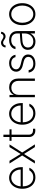

<svg xmlns="http://www.w3.org/2000/svg" viewBox="1604 -2352 761 4008"><g transform="rotate(-90 1984.0 -348.5)"><path d="M46.9 -262.7Q46.9 -341.3 76.2 -404.1Q105.5 -466.8 157.7 -502.4Q210 -538.1 275.4 -538.1Q335.4 -538.1 386.2 -507.1Q437 -476.1 467.5 -417.5Q498 -358.9 498 -280.3V-252.9H96.7Q97.7 -189 120.8 -139.4Q144 -89.8 186.3 -62Q228.5 -34.2 285.2 -34.2Q341.3 -34.2 378.2 -59.1Q415 -84 432.6 -116.2H485.4Q473.6 -82 446.3 -53Q418.9 -23.9 377.7 -6.6Q336.4 10.7 285.2 10.7Q213.9 10.7 159.7 -24.2Q105.5 -59.1 76.2 -121.3Q46.9 -183.6 46.9 -262.7ZM448.2 -296.9Q448.2 -351.6 425.5 -396.5Q402.8 -441.4 363.3 -467.3Q323.7 -493.2 275.4 -493.2Q227.1 -493.2 187.5 -467.3Q147.9 -441.4 124 -396.5Q100.1 -351.6 97.2 -296.9Z M773.4 -297.9 917 -530.3H973.6L803.7 -265.6L973.6 0H917L773.4 -227.5L630.9 0H574.2L742.2 -265.6L574.2 -530.3H630.9Z M1287.1 -487.3H1175.8V-129.9Q1175.8 -84.5 1200.4 -61.8Q1225.1 -39.1 1262.7 -39.1L1300.8 -40V5.9Q1286.1 8.8 1258.8 8.8Q1224.1 8.8 1194.1 -6.6Q1164.1 -22 1145.5 -51Q1127 -80.1 1127 -120.1V-487.3H1048.8V-530.3H1127V-657.2H1175.8V-530.3H1287.1Z M1384.3 -262.7Q1384.3 -341.3 1413.6 -404.1Q1442.9 -466.8 1495.1 -502.4Q1547.4 -538.1 1612.8 -538.1Q1672.9 -538.1 1723.6 -507.1Q1774.4 -476.1 1804.9 -417.5Q1835.4 -358.9 1835.4 -280.3V-252.9H1434.1Q1435.1 -189 1458.3 -139.4Q1481.4 -89.8 1523.7 -62Q1565.9 -34.2 1622.6 -34.2Q1678.7 -34.2 1715.6 -59.1Q1752.4 -84 1770 -116.2H1822.8Q1811 -82 1783.7 -53Q1756.3 -23.9 1715.1 -6.6Q1673.8 10.7 1622.6 10.7Q1551.3 10.7 1497.1 -24.2Q1442.9 -59.1 1413.6 -121.3Q1384.3 -183.6 1384.3 -262.7ZM1785.6 -296.9Q1785.6 -351.6 1762.9 -396.5Q1740.2 -441.4 1700.7 -467.3Q1661.1 -493.2 1612.8 -493.2Q1564.5 -493.2 1524.9 -467.3Q1485.4 -441.4 1461.4 -396.5Q1437.5 -351.6 1434.6 -296.9Z M2007.3 0H1958.5V-530.3H2006.3V-446.3H2011.2Q2029.8 -488.3 2070.6 -512.7Q2111.3 -537.1 2167.5 -537.1Q2221.2 -537.1 2262 -514.4Q2302.7 -491.7 2325.4 -449Q2348.1 -406.2 2348.1 -347.7V0H2299.3V-344.7Q2299.3 -388.7 2281.5 -422.1Q2263.7 -455.6 2231.4 -473.9Q2199.2 -492.2 2156.7 -492.2Q2113.8 -492.2 2079.8 -473.1Q2045.9 -454.1 2026.6 -419.4Q2007.3 -384.8 2007.3 -339.8Z M2666.5 -494.1Q2629.9 -494.1 2601.3 -481Q2572.8 -467.8 2556.6 -444.8Q2540.5 -421.9 2540.5 -393.6Q2540.5 -322.3 2640.1 -297.9L2722.2 -277.3Q2785.6 -262.2 2817.9 -227.3Q2850.1 -192.4 2850.1 -140.6Q2850.1 -96.2 2826.9 -62Q2803.7 -27.8 2760.7 -8.5Q2717.8 10.7 2659.7 10.7Q2579.6 10.7 2531 -26.1Q2482.4 -63 2472.2 -130.9H2523.9Q2531.7 -83.5 2566.7 -58.3Q2601.6 -33.2 2659.7 -33.2Q2701.7 -33.2 2733.6 -46.1Q2765.6 -59.1 2783 -82.8Q2800.3 -106.4 2800.3 -137.7Q2800.3 -173.3 2776.4 -197.5Q2752.4 -221.7 2704.6 -233.4L2622.6 -253.9Q2558.1 -269 2524.4 -304.7Q2490.7 -340.3 2490.7 -391.6Q2490.7 -434.1 2513.4 -467.5Q2536.1 -501 2576.7 -519.5Q2617.2 -538.1 2669.4 -538.1Q2717.8 -538.1 2755.1 -521.2Q2792.5 -504.4 2815.2 -474.6Q2837.9 -444.8 2844.2 -405.3H2794.4Q2785.6 -447.3 2752.2 -470.7Q2718.8 -494.1 2666.5 -494.1Z M3138.2 -303.7Q3174.3 -306.6 3217.3 -309.6Q3260.3 -312.5 3289.6 -314V-371.1Q3289.6 -408.7 3272.9 -436.3Q3256.3 -463.9 3225.3 -479Q3194.3 -494.1 3151.9 -494.1Q3097.7 -494.1 3060.1 -470.2Q3022.5 -446.3 3012.2 -405.3H2961.4Q2967.3 -445.3 2993.4 -475.3Q3019.5 -505.4 3061.3 -521.7Q3103 -538.1 3153.8 -538.1Q3201.7 -538.1 3243.7 -520.5Q3285.6 -502.9 3312 -464.4Q3338.4 -425.8 3338.4 -367.2V0H3289.6V-91.8H3285.6Q3264.2 -46.4 3220.5 -17.3Q3176.8 11.7 3116.7 11.7Q3069.8 11.7 3031 -7.1Q2992.2 -25.9 2969.5 -61.5Q2946.8 -97.2 2946.8 -146.5Q2946.8 -216.3 2995.8 -256.3Q3044.9 -296.4 3138.2 -303.7ZM3122.6 -33.2Q3170.9 -33.2 3209 -56.6Q3247.1 -80.1 3268.3 -120.8Q3289.6 -161.6 3289.6 -211.9V-272L3257.3 -269.5Q3177.7 -263.2 3147.9 -261.7Q3068.8 -256.3 3032.2 -225.6Q2995.6 -194.8 2995.6 -144.5Q2995.6 -110.8 3012.2 -85.4Q3028.8 -60.1 3057.6 -46.6Q3086.4 -33.2 3122.6 -33.2ZM3094.2 -707Q3114.3 -707 3129.6 -700.2Q3145 -693.4 3165.5 -679.7Q3184.6 -667.5 3197 -661.9Q3209.5 -656.2 3225.1 -656.2Q3247.6 -656.2 3264.6 -671.1Q3281.7 -686 3284.7 -709L3324.7 -703.1Q3321.8 -676.3 3307.9 -655.8Q3293.9 -635.3 3272.7 -623.8Q3251.5 -612.3 3227.1 -612.3Q3206.5 -612.3 3191.7 -618.9Q3176.8 -625.5 3157.7 -638.7Q3141.1 -650.9 3127.4 -657Q3113.8 -663.1 3095.2 -663.1Q3071.8 -663.1 3055.4 -648.2Q3039.1 -633.3 3037.6 -610.4L2996.6 -613.3Q2998.5 -640.1 3011.7 -661.6Q3024.9 -683.1 3046.6 -695.1Q3068.4 -707 3094.2 -707Z M3462.4 -263.7Q3462.4 -342.8 3491.9 -405.3Q3521.5 -467.8 3573.7 -502.9Q3626 -538.1 3691.9 -538.1Q3757.8 -538.1 3810.1 -502.9Q3862.3 -467.8 3891.8 -405.3Q3921.4 -342.8 3921.4 -263.7Q3921.4 -184.6 3891.8 -122.1Q3862.3 -59.6 3810.1 -24.4Q3757.8 10.7 3691.9 10.7Q3626 10.7 3573.7 -24.4Q3521.5 -59.6 3491.9 -122.1Q3462.4 -184.6 3462.4 -263.7ZM3871.6 -263.7Q3871.6 -327.1 3849.4 -379.6Q3827.1 -432.1 3786.4 -462.6Q3745.6 -493.2 3691.9 -493.2Q3638.2 -493.2 3597.4 -462.4Q3556.6 -431.6 3534.4 -379.4Q3512.2 -327.1 3512.2 -263.7Q3512.2 -199.7 3534.4 -147.2Q3556.6 -94.7 3597.4 -64.5Q3638.2 -34.2 3691.9 -34.2Q3745.6 -34.2 3786.4 -64.5Q3827.1 -94.7 3849.4 -147.2Q3871.6 -199.7 3871.6 -263.7Z"/></g></svg>

Font: Pretendard JP ExtraLight
Style: Regular
Weight: 200
Designer: Base glyphs from Inter by Rasmus Andersson; Hangeul glyphs from Noto Sans CJK(Source Han Sans) by Jang Soo-young and Kan
Foundry: Kil Hyung-jin
Version: Version 1.309